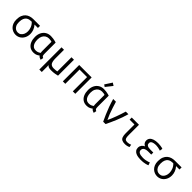

<svg xmlns="http://www.w3.org/2000/svg" viewBox="371 -2442 4297 4297"><g transform="rotate(45 2520.0 -293.5)"><path d="M275 12Q235 12 195 -3Q155 -18 122 -49Q89 -80 69 -128Q49 -176 49 -242Q49 -319 71 -372Q93 -425 130 -457Q167 -489 214 -503.5Q261 -518 311 -518H524V-451H416Q460 -401 480 -346Q500 -291 500 -239Q500 -164 470 -107.5Q440 -51 389.5 -19.5Q339 12 275 12ZM275 -59Q321 -59 353.5 -84Q386 -109 403 -150Q420 -191 420 -239Q420 -294 397.5 -351Q375 -408 328 -451H307Q285 -451 255 -445Q225 -439 196.5 -419Q168 -399 149 -357.5Q130 -316 130 -245Q130 -179 151 -138Q172 -97 205 -78Q238 -59 275 -59Z M843 11Q767 11 717 -25.5Q667 -62 642.5 -124Q618 -186 618 -262Q618 -342 648 -402Q678 -462 732 -495.5Q786 -529 859 -529Q897 -529 933 -523.5Q969 -518 996.5 -511Q1024 -504 1036 -499V-158Q1036 -110 1043.5 -89.5Q1051 -69 1084 -58L1070 10Q1042 1 1023.5 -8.5Q1005 -18 987 -42Q970 -26 933.5 -7.5Q897 11 843 11ZM845 -59Q888 -59 919.5 -74.5Q951 -90 963 -102Q960 -116 958.5 -128Q957 -140 957 -156V-446Q952 -450 925 -455Q898 -460 867 -460Q819 -460 781 -436.5Q743 -413 721 -368.5Q699 -324 699 -260Q699 -206 713 -160Q727 -114 759.5 -86.5Q792 -59 845 -59Z M1204 185V-518H1282V-250Q1282 -149 1310.5 -104.5Q1339 -60 1413 -60Q1447 -60 1479.5 -63.5Q1512 -67 1519 -70V-518H1597V-14Q1569 -7 1520 2.5Q1471 12 1400 12Q1347 12 1322 0.5Q1297 -11 1279 -31Q1283 -5 1282.5 22.5Q1282 50 1282 79V185Z M1763 0V-518H2157V0H2079V-451H1841V0Z M2523 11Q2447 11 2397 -25.5Q2347 -62 2322.5 -124Q2298 -186 2298 -262Q2298 -342 2328 -402Q2358 -462 2412 -495.5Q2466 -529 2539 -529Q2577 -529 2613 -523.5Q2649 -518 2676.5 -511Q2704 -504 2716 -499V-158Q2716 -110 2723.5 -89.5Q2731 -69 2764 -58L2750 10Q2722 1 2703.5 -8.5Q2685 -18 2667 -42Q2650 -26 2613.5 -7.5Q2577 11 2523 11ZM2525 -59Q2568 -59 2599.5 -74.5Q2631 -90 2643 -102Q2640 -116 2638.5 -128Q2637 -140 2637 -156V-446Q2632 -450 2605 -455Q2578 -460 2547 -460Q2499 -460 2461 -436.5Q2423 -413 2401 -368.5Q2379 -324 2379 -260Q2379 -206 2393 -160Q2407 -114 2439.5 -86.5Q2472 -59 2525 -59ZM2514 -573 2466 -606 2574 -772 2638 -730Z M3040 0Q3006 -71 2969 -155.5Q2932 -240 2898.5 -332Q2865 -424 2839 -518H2926Q2946 -451 2971 -372.5Q2996 -294 3024.5 -221Q3053 -148 3080 -94Q3100 -134 3121.5 -186Q3143 -238 3164 -295.5Q3185 -353 3204 -410Q3223 -467 3238 -518H3321Q3302 -448 3277 -378Q3252 -308 3224.5 -241.5Q3197 -175 3169 -114Q3141 -53 3115 0Z M3734 12Q3678 12 3643.5 -5.5Q3609 -23 3594 -64.5Q3579 -106 3579 -179V-451H3426V-518H3655V-201Q3655 -140 3663.5 -108.5Q3672 -77 3692.5 -66.5Q3713 -56 3749 -56Q3763 -56 3794 -61.5Q3825 -67 3847 -80L3858 -16Q3831 -2 3798.5 5Q3766 12 3734 12Z M4229 11Q4194 11 4154 5Q4114 -1 4079 -17Q4044 -33 4021.5 -64Q3999 -95 3999 -146Q3999 -183 4025 -219.5Q4051 -256 4091 -272Q4079 -276 4062 -290Q4045 -304 4031.5 -327.5Q4018 -351 4018 -383Q4018 -431 4046 -464Q4074 -497 4126 -514Q4178 -531 4250 -531Q4283 -531 4316.5 -527Q4350 -523 4375 -517.5Q4400 -512 4406 -507L4395 -438Q4391 -441 4367.5 -447.5Q4344 -454 4312.5 -460Q4281 -466 4253 -466Q4212 -466 4177.5 -458.5Q4143 -451 4122.5 -434Q4102 -417 4102 -387Q4102 -349 4122.5 -331.5Q4143 -314 4172.5 -309.5Q4202 -305 4228 -305H4321V-240H4225Q4188 -240 4155.5 -231.5Q4123 -223 4102.5 -203Q4082 -183 4082 -148Q4082 -101 4122 -79Q4162 -57 4243 -57Q4285 -57 4322.5 -64Q4360 -71 4387 -80Q4414 -89 4423 -94L4446 -27Q4433 -19 4376 -4Q4319 11 4229 11Z M4755 12Q4715 12 4675 -3Q4635 -18 4602 -49Q4569 -80 4549 -128Q4529 -176 4529 -242Q4529 -319 4551 -372Q4573 -425 4610 -457Q4647 -489 4694 -503.5Q4741 -518 4791 -518H5004V-451H4896Q4940 -401 4960 -346Q4980 -291 4980 -239Q4980 -164 4950 -107.5Q4920 -51 4869.5 -19.5Q4819 12 4755 12ZM4755 -59Q4801 -59 4833.5 -84Q4866 -109 4883 -150Q4900 -191 4900 -239Q4900 -294 4877.5 -351Q4855 -408 4808 -451H4787Q4765 -451 4735 -445Q4705 -439 4676.5 -419Q4648 -399 4629 -357.5Q4610 -316 4610 -245Q4610 -179 4631 -138Q4652 -97 4685 -78Q4718 -59 4755 -59Z"/></g></svg>

Font: Ubuntu Sans Mono
Style: Regular
Weight: 400
Monospace: yes
Designer: Dalton Maag Ltd
Foundry: Dalton Maag Ltd
Version: Version 1.006